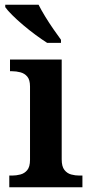

<svg xmlns="http://www.w3.org/2000/svg" viewBox="-20 -786 381 806"><path d="M19 0V-49H31Q48 -49 65.5 -53.5Q83 -58 94.5 -72Q106 -86 106 -115V-423Q106 -451 94.5 -464.5Q83 -478 65.5 -482.5Q48 -487 31 -487H22V-536H239V-117Q239 -87 250.5 -72.5Q262 -58 279 -53.5Q296 -49 313 -49H326V0ZM178 -606Q156 -620 129.5 -639.5Q103 -659 77 -681Q51 -703 31 -723Q11 -743 2 -756V-766H142Q153 -744 169.5 -717Q186 -690 204 -664Q222 -638 236 -619V-606Z"/></svg>

Font: Noto Serif Tibetan SemiBold
Style: Regular
Weight: 600
Designer: Monotype Design Team
Foundry: Monotype Imaging Inc.
Version: Version 2.103; ttfautohint (v1.8.4.7-5d5b)